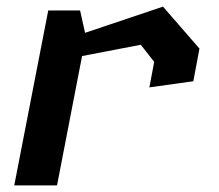

<svg xmlns="http://www.w3.org/2000/svg" viewBox="-20 -559 660 579"><path d="M430.5 -295.5 563 -314 581.5 -412.5 471.5 -539 236.5 -460 221.5 -527.5H125.5L23 0H152L227.5 -390L404.5 -424L445 -372.5Z"/></svg>

Font: Monaspace Krypton SemiBold
Style: Italic
Weight: 600
Italic angle: -11°
Designer: Riley Cran & the Lettermatic Team
Foundry: Lettermatic
Version: Version 1.101 (Monaspace Krypton)